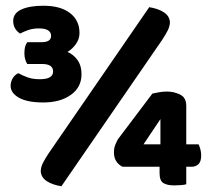

<svg xmlns="http://www.w3.org/2000/svg" viewBox="-20 -642 726 669"><path d="M125 -495Q158 -495 158 -517Q158 -543 115 -543Q95 -543 79 -537.5Q63 -532 50 -525Q26 -541 26 -569Q26 -596 54.5 -609Q83 -622 131 -622Q191 -622 224 -596.5Q257 -571 257 -527Q257 -506 244.5 -488.5Q232 -471 215 -461Q235 -453 249.5 -433.5Q264 -414 264 -383Q264 -338 227 -311.5Q190 -285 131 -285Q75 -285 46 -301.5Q17 -318 17 -343Q17 -357 24.5 -369.5Q32 -382 44 -387Q60 -378 77.5 -372Q95 -366 119 -366Q165 -366 165 -393Q165 -419 127 -419H75Q71 -425 68 -434.5Q65 -444 65 -456Q65 -470 67.5 -479Q70 -488 75 -495ZM500 -617Q531 -612 550.5 -599.5Q570 -587 572 -566Q572 -551 564.5 -536Q557 -521 545 -503L194 7Q163 2 143.5 -10.5Q124 -23 122 -44Q122 -59 129.5 -74Q137 -89 149 -107ZM629 -139H672Q675 -133 678 -122.5Q681 -112 681 -100Q681 -79 671.5 -70Q662 -61 648 -61H629V0Q623 2 611 3Q599 4 587 4Q563 4 549.5 -4Q536 -12 536 -39V-61H407Q394 -67 385.5 -79.5Q377 -92 377 -111Q377 -125 381 -135.5Q385 -146 391 -157L511 -316Q521 -318 534 -320.5Q547 -323 562 -323Q586 -323 607.5 -312.5Q629 -302 629 -273ZM539 -227 480 -139H539Z"/></svg>

Font: Baloo Bhai
Style: Regular
Weight: 400
Designer: Supriya Tembe, Noopur Datye and Ek Type
Foundry: Ek Type
Version: Version 1.100;PS 1.000;hotconv 1.0.88;makeotf.lib2.5.647800;